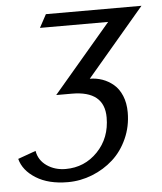

<svg xmlns="http://www.w3.org/2000/svg" viewBox="-55 -483 612 726"><g transform="rotate(-5 251.5 -120.0)"><path d="M0 0ZM169.9 149.9Q241.7 149.9 291.3 98.4Q340.8 46.9 340.8 -30.8Q340.8 -131.8 217.8 -131.8H158.2L377.9 -390.1H119.1L146 -439.9H508.8L290 -182.1Q314.9 -182.1 337.6 -174.1Q360.4 -166 379.6 -149.9Q398.9 -133.8 410.4 -106.2Q421.9 -78.6 421.9 -43Q421.9 10.3 401.1 56.4Q380.4 102.5 345.9 133.5Q311.5 164.6 266.6 182.4Q221.7 200.2 173.8 200.2Q100.6 200.2 53 170.4Q5.4 140.6 -5.9 96.2L62 71.8Q67.9 107.4 98.4 128.7Q128.9 149.9 169.9 149.9Z"/></g></svg>

Font: Pfennig
Style: Italic
Weight: 500
Italic angle: -13°
Version: Version 20120410 ; ttfautohint (v0.8)